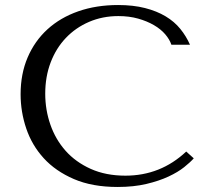

<svg xmlns="http://www.w3.org/2000/svg" viewBox="-20 -732 821 764"><path d="M721 -129Q619 -33 479 -33Q401 -33 341 -60Q281 -87 241 -132Q201 -177 180.5 -236Q160 -295 160 -359Q160 -427 181.5 -483.5Q203 -540 242 -581Q281 -622 334.5 -645Q388 -668 451 -668Q494 -668 529.5 -658Q565 -648 592.5 -632Q620 -616 637.5 -595.5Q655 -575 662 -554H736Q721 -588 697.5 -617Q674 -646 639 -667Q604 -688 557 -700Q510 -712 450 -712Q363 -712 291.5 -687Q220 -662 169 -615.5Q118 -569 90 -503.5Q62 -438 62 -357Q62 -287 84.5 -220.5Q107 -154 154 -102.5Q201 -51 274 -19.5Q347 12 448 12Q512 12 562.5 0Q613 -12 650.5 -29.5Q688 -47 713 -67Q738 -87 751 -102Z"/></svg>

Font: Tenor Sans
Style: Regular
Weight: 400
Designer: Denis Masharov
Foundry: Denis Masharov
Version: Version 1.1